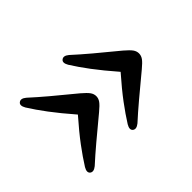

<svg xmlns="http://www.w3.org/2000/svg" viewBox="-81 -598 718 718"><g transform="rotate(-45 278.5 -238.5)"><path d="M505 -238Q505 -226 497.5 -215.5Q490 -205 470 -188.5Q418.5 -146 381.8 -115Q345 -84 315.5 -57Q298 -43 286.5 -52Q276 -61 287.5 -80.5Q307.5 -112.5 336 -150.8Q364.5 -189 407.5 -238Q364.5 -287.5 336 -325.5Q307.5 -363.5 287.5 -395.5Q276 -415.5 286.5 -424Q298 -433.5 315.5 -419Q345 -392 381.8 -361Q418.5 -330 470 -288Q490 -271 497.5 -260.5Q505 -250 505 -238ZM279 -238Q279 -226 271.5 -215.5Q264 -205 244 -188.5Q192.5 -146 155.8 -115Q119 -84 89.5 -57Q72 -43 60.5 -52Q50 -61 61.5 -80.5Q81.5 -112.5 110 -150.8Q138.5 -189 181.5 -238Q138.5 -287.5 110 -325.5Q81.5 -363.5 61.5 -395.5Q50 -415.5 60.5 -424Q72 -433.5 89.5 -419Q119 -392 155.8 -361Q192.5 -330 244 -288Q264 -271 271.5 -260.5Q279 -250 279 -238Z"/></g></svg>

Font: Fraunces 9pt S050
Style: Regular
Weight: 400
Version: Version 1.000; ttfautohint (v1.8.3)